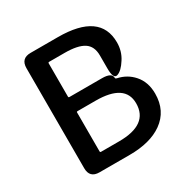

<svg xmlns="http://www.w3.org/2000/svg" viewBox="-167 -882 1001 1026"><g transform="rotate(-30 333.5 -368.5)"><path d="M213 -96Q213 -91 218 -91H330Q511 -91 511 -222Q511 -342 330 -342H218Q213 -342 213 -337ZM213 -434Q213 -429 218 -429H420Q480 -429 480 -396Q480 -391 488 -389Q546 -377 584 -334Q625 -288 625 -216Q625 -110 545 -53Q470 0 343 0H157Q97 0 97 -60V-677Q97 -737 157 -737H325Q585 -737 585 -555Q585 -501 557 -458Q528 -412 499.5 -402.5Q471 -393 471 -459V-540Q471 -597 433 -621.5Q395 -646 315 -646H218Q213 -646 213 -641Z"/></g></svg>

Font: Resource Han Rounded TW Medium
Style: Regular
Weight: 500
Designer: Cyano Hao (round all glyphs); Ryoko NISHIZUKA 西塚涼子 (kana, bopomofo & ideographs); Paul D. Hunt (Latin, Greek & Cyrillic)
Foundry: Cyano Hao
Version: 0.990